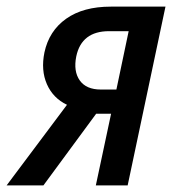

<svg xmlns="http://www.w3.org/2000/svg" viewBox="-67 -559 524 579"><path d="M-47 0 135 -243Q93 -263 74.5 -305Q56 -347 67 -401Q81 -466 132.5 -502.5Q184 -539 267 -539H432L318 0H222L268 -216H223L64 0ZM237 -289H284L321 -465H262Q179 -465 163 -389Q154 -344 173.5 -316.5Q193 -289 237 -289Z"/></svg>

Font: Noto Sans Condensed Medium
Style: Italic
Weight: 500
Width: 3
Italic angle: -12°
Designer: Monotype Design Team
Foundry: Monotype Imaging Inc.
Version: Version 2.013; ttfautohint (v1.8.4.7-5d5b)